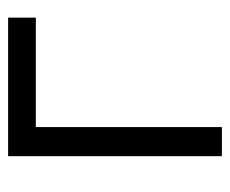

<svg xmlns="http://www.w3.org/2000/svg" viewBox="-68 -512 580 485"><g transform="rotate(-90 222.5 -270.0)"><path d="M143.5 0V-470H420V-540H70V0Z"/></g></svg>

Font: Vela Sans
Style: Regular
Weight: 400
Designer: Principal design: Mikhail Sharanda - project Manrope.
Design modification: Ravid Balaliev
Foundry: Mikhail Sharanda
Version: Version 1.001